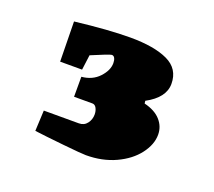

<svg xmlns="http://www.w3.org/2000/svg" viewBox="-73 -812 615 551"><g transform="rotate(20 234.5 -536.5)"><path d="M410 -482Q410 -452 387.5 -422.5Q365 -393 325 -374.5Q285 -356 235 -356Q222 -356 163.5 -362Q105 -368 75 -372L78 -435H185Q201 -435 210 -447Q219 -459 219 -474Q219 -485 214.5 -493.5Q210 -502 202 -502H146V-563Q179 -566 199 -587.5Q219 -609 219 -631Q219 -640 216 -646Q213 -652 207 -652Q201 -652 147 -629L141 -583H74L72 -705Q174 -717 240 -717Q313 -717 354.5 -697.5Q396 -678 396 -632Q396 -590 342 -561L343 -553Q376 -545 393 -526Q410 -507 410 -482Z"/></g></svg>

Font: Grenze Black
Style: Regular
Weight: 900
Designer: Renata Polastri
Foundry: Omnibus-Type
Version: Version 1.002; ttfautohint (v1.8)